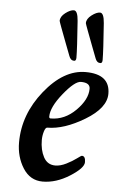

<svg xmlns="http://www.w3.org/2000/svg" viewBox="-51 -704 473 752"><g transform="rotate(5 186.0 -327.5)"><path d="M207 -487Q202 -500 189 -534Q176 -568 166.5 -593.5Q157 -619 157 -621Q157 -638 176 -652.5Q195 -667 209 -667Q224 -667 227 -627Q235 -518 235 -483Q235 -470 227 -470Q213 -470 207 -487ZM310 -487Q305 -500 292 -534Q279 -568 269.5 -593.5Q260 -619 260 -621Q260 -638 279 -652.5Q298 -667 312 -667Q327 -667 330 -627Q338 -518 338 -483Q338 -470 330 -470Q316 -470 310 -487ZM149 -244Q149 -237 155 -237Q210 -237 253.5 -280.5Q297 -324 297 -366Q297 -390 261 -390Q237 -390 193 -335.5Q149 -281 149 -244ZM276 -430Q372 -430 372 -353Q372 -297 291.5 -248.5Q211 -200 145 -200Q138 -200 133 -183.5Q128 -167 128 -150Q128 -111 143 -83Q158 -55 189 -55Q209 -55 232 -66.5Q255 -78 271 -90Q287 -102 290 -102Q304 -102 304 -78Q304 -55 251 -21.5Q198 12 145 12Q96 12 68 -32Q40 -76 40 -133Q40 -243 115 -336.5Q190 -430 276 -430Z"/></g></svg>

Font: EB Garamond 08
Style: Italic
Weight: 400
Italic angle: -14°
Version: Version 0.016